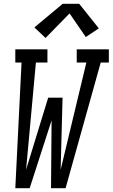

<svg xmlns="http://www.w3.org/2000/svg" viewBox="-20 -996 596 1016"><path d="M61 0 94 -665H61V-735H231V-665H170L118 -98L235 -479H311L301 -98L437 -665H386V-735H556V-665H513L327 0H250L253 -359L137 0ZM221 -795 162 -851 312 -976H399L503 -846L434 -800L348 -925Z"/></svg>

Font: Iosevka Slab
Style: Italic
Weight: 400
Italic angle: -9°
Monospace: yes
Designer: Belleve Invis
Foundry: Belleve Invis
Version: Version 11.1.0; ttfautohint (v1.8.3)